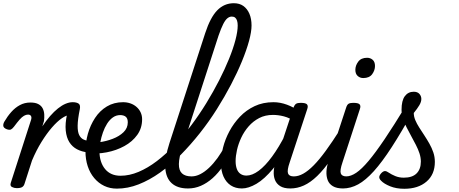

<svg xmlns="http://www.w3.org/2000/svg" viewBox="-23 -1154 2851 1193"><path d="M81 15Q65 15 51.5 8Q38 1 44 -18L169 -406Q175 -423 170 -432.5Q165 -442 151 -442Q139 -442 126 -434.5Q113 -427 98.5 -410.5Q84 -394 64 -367Q54 -354 45 -349.5Q36 -345 19 -351Q-1 -359 -2.5 -371.5Q-4 -384 4 -398Q23 -431 47 -458Q71 -485 100.5 -501Q130 -517 166 -517Q197 -517 215.5 -507Q234 -497 242.5 -480Q251 -463 252 -442Q253 -421 250 -401L240 -369Q264 -405 288.5 -433Q313 -461 337.5 -480.5Q362 -500 385 -509.5Q408 -519 428 -519Q447 -519 454 -507Q461 -495 458 -479Q455 -463 442.5 -451Q430 -439 410 -439Q390 -439 361 -419Q332 -399 299.5 -361.5Q267 -324 235 -272.5Q203 -221 176 -157L129 -11Q125 2 114.5 8.5Q104 15 81 15Z M523 -207Q485 -211 455.5 -226.5Q426 -242 408 -270.5Q390 -299 385.5 -342.5Q381 -386 394 -446L429 -519Q452 -519 465 -510.5Q478 -502 473 -476Q460 -412 459.5 -373.5Q459 -335 469 -315Q479 -295 496.5 -287Q514 -279 538 -277Q551 -276 556.5 -264.5Q562 -253 560 -239Q558 -225 549 -215.5Q540 -206 523 -207Z M523 -271Q554 -265 595.5 -270.5Q637 -276 677.5 -291.5Q718 -307 744.5 -332.5Q771 -358 771 -394Q771 -418 758.5 -428.5Q746 -439 722 -439Q708 -439 701.5 -451Q695 -463 696.5 -479Q698 -495 709 -507Q720 -519 741 -519Q766 -519 787.5 -511.5Q809 -504 825.5 -489.5Q842 -475 851 -455.5Q860 -436 860 -413Q860 -358 830 -316Q800 -274 750 -246.5Q700 -219 640 -207.5Q580 -196 520 -202Z M703 18Q660 18 624.5 1Q589 -16 562.5 -47.5Q536 -79 522 -121.5Q508 -164 508 -214Q508 -269 523 -322.5Q538 -376 567.5 -421Q597 -466 641 -492.5Q685 -519 742 -519Q751 -519 753.5 -507Q756 -495 752.5 -479Q749 -463 741.5 -451Q734 -439 725 -439Q699 -439 678.5 -424.5Q658 -410 642.5 -385.5Q627 -361 616.5 -331Q606 -301 600.5 -271Q595 -241 595 -215Q595 -180 604 -152Q613 -124 630 -103.5Q647 -83 671 -72.5Q695 -62 726 -62Q781 -62 838 -86Q895 -110 951.5 -153Q1008 -196 1062.5 -253.5Q1117 -311 1166.5 -377Q1216 -443 1259.5 -514Q1303 -585 1338.5 -654.5Q1374 -724 1400 -788Q1426 -852 1440 -905.5Q1454 -959 1454 -996Q1454 -1010 1466.5 -1017.5Q1479 -1025 1496.5 -1025Q1514 -1025 1527 -1017.5Q1540 -1010 1540 -996Q1540 -957 1524.5 -900Q1509 -843 1480.5 -773.5Q1452 -704 1412.5 -628.5Q1373 -553 1324.5 -476Q1276 -399 1219 -327Q1162 -255 1100 -192Q1038 -129 972 -82Q906 -35 838.5 -8.5Q771 18 703 18Z M1145 17Q1080 17 1044 -15.5Q1008 -48 1004 -110.5Q1000 -173 1030 -265L1252 -948Q1284 -1046 1327 -1090Q1370 -1134 1430 -1134Q1465 -1134 1489 -1117Q1513 -1100 1526.5 -1069Q1540 -1038 1540 -995Q1540 -976 1527 -967Q1514 -958 1496.5 -958Q1479 -958 1466.5 -967Q1454 -976 1454 -995Q1454 -1013 1450 -1025.5Q1446 -1038 1438 -1044.5Q1430 -1051 1417 -1051Q1403 -1051 1390 -1040.5Q1377 -1030 1364 -1004.5Q1351 -979 1335 -933L1110 -239Q1089 -175 1088.5 -135Q1088 -95 1108 -76.5Q1128 -58 1167 -58Q1181 -58 1187.5 -46.5Q1194 -35 1191.5 -20.5Q1189 -6 1177.5 5.5Q1166 17 1145 17Z M1146 17Q1132 17 1125.5 5.5Q1119 -6 1121.5 -20.5Q1124 -35 1135.5 -46.5Q1147 -58 1168 -58Q1194 -58 1221.5 -72Q1249 -86 1276 -111.5Q1303 -137 1328.5 -172Q1354 -207 1376 -250Q1383 -264 1396 -263.5Q1409 -263 1418 -253Q1427 -243 1422 -229Q1395 -170 1364 -124Q1333 -78 1298 -47Q1263 -16 1225 0.5Q1187 17 1146 17Z M1480 17Q1440 17 1411 -2Q1382 -21 1366 -56.5Q1350 -92 1350 -141Q1350 -186 1363 -237.5Q1376 -289 1402.5 -338.5Q1429 -388 1468 -429Q1507 -470 1559 -494.5Q1611 -519 1676 -519Q1718 -519 1760 -503.5Q1802 -488 1835 -463L1820 -394Q1776 -422 1741 -431Q1706 -440 1673 -440Q1625 -440 1587.5 -420.5Q1550 -401 1522 -369Q1494 -337 1476 -298.5Q1458 -260 1449.5 -222Q1441 -184 1441 -153Q1441 -125 1448.5 -104.5Q1456 -84 1471.5 -73.5Q1487 -63 1508 -63Q1544 -63 1584.5 -93Q1625 -123 1667.5 -181Q1710 -239 1752 -321L1779 -279Q1728 -171 1674 -106Q1620 -41 1570.5 -12Q1521 17 1480 17ZM1781 17Q1741 17 1718 2.5Q1695 -12 1685.5 -36Q1676 -60 1678 -89.5Q1680 -119 1690 -151L1800 -483Q1807 -503 1816.5 -509Q1826 -515 1845 -515Q1876 -515 1884.5 -505.5Q1893 -496 1886 -476L1777 -145Q1760 -96 1766.5 -77Q1773 -58 1802 -58Q1816 -58 1822.5 -46.5Q1829 -35 1827 -20.5Q1825 -6 1813.5 5.5Q1802 17 1781 17Z M1781 17Q1767 17 1760.5 5.5Q1754 -6 1756.5 -20.5Q1759 -35 1770.5 -46.5Q1782 -58 1803 -58Q1831 -58 1861.5 -75Q1892 -92 1926.5 -127Q1961 -162 2001.5 -217.5Q2042 -273 2091 -350Q2100 -363 2112.5 -361.5Q2125 -360 2132.5 -350.5Q2140 -341 2134 -328Q2081 -233 2035.5 -167Q1990 -101 1948 -60.5Q1906 -20 1865 -1.5Q1824 17 1781 17Z M2109 17Q2069 17 2045.5 3Q2022 -11 2013 -35Q2004 -59 2005.5 -89Q2007 -119 2018 -151L2127 -483Q2133 -503 2142.5 -509Q2152 -515 2172 -515Q2203 -515 2211.5 -505.5Q2220 -496 2213 -476L2105 -145Q2088 -95 2094.5 -76.5Q2101 -58 2130 -58Q2144 -58 2150.5 -46.5Q2157 -35 2155 -20.5Q2153 -6 2141.5 5.5Q2130 17 2109 17ZM2234 -669Q2214 -669 2199.5 -682Q2185 -695 2185 -720Q2185 -747 2203 -771Q2221 -795 2258 -795Q2278 -795 2292.5 -782.5Q2307 -770 2307 -744Q2307 -717 2289.5 -693Q2272 -669 2234 -669Z M2107 17Q2088 17 2082 5.5Q2076 -6 2080 -20.5Q2084 -35 2096.5 -46.5Q2109 -58 2128 -58Q2157 -58 2190.5 -80.5Q2224 -103 2267 -154Q2310 -205 2367 -289.5Q2424 -374 2499 -497Q2507 -510 2521.5 -507.5Q2536 -505 2546 -494.5Q2556 -484 2548 -471Q2472 -334 2411.5 -240.5Q2351 -147 2300 -90.5Q2249 -34 2202.5 -8.5Q2156 17 2107 17Z M2489 19Q2439 19 2401 3.5Q2363 -12 2345 -31Q2333 -43 2333.5 -54Q2334 -65 2347 -79Q2359 -91 2369 -91Q2379 -91 2393 -81Q2409 -70 2433 -60Q2457 -50 2486 -50Q2539 -50 2565.5 -76.5Q2592 -103 2592 -150Q2592 -175 2583.5 -201Q2575 -227 2561 -254Q2547 -281 2532 -308.5Q2517 -336 2503 -363.5Q2489 -391 2480.5 -418.5Q2472 -446 2472 -472Q2472 -529 2492.5 -556.5Q2513 -584 2548 -584Q2571 -584 2583 -570.5Q2595 -557 2595 -539Q2595 -521 2582.5 -500Q2570 -479 2548 -452Q2548 -430 2557.5 -407.5Q2567 -385 2582 -361.5Q2597 -338 2613.5 -313Q2630 -288 2645 -261.5Q2660 -235 2669.5 -207Q2679 -179 2679 -148Q2679 -70 2627 -25.5Q2575 19 2489 19Z"/></svg>

Font: Playwrite CU
Style: Regular
Weight: 400
Designer: Veronika Burian, José Scaglione
Foundry: TypeTogether
Version: Version 1.002